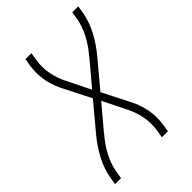

<svg xmlns="http://www.w3.org/2000/svg" viewBox="-215 -832 930 930"><g transform="rotate(-45 250.0 -367.5)"><path d="M13 0 19 -37Q28 -90 55 -141Q82 -192 119 -236L231 -370L164 -502Q152 -524 143.5 -547Q135 -570 130 -595Q125 -620 124.5 -646Q124 -672 128 -698L134 -735H175L169 -698Q161 -650 170 -604.5Q179 -559 200 -519L258 -402L359 -522Q359 -522 360 -523Q360 -523 360 -523V-524Q394 -563 417.5 -607Q441 -651 449 -698L455 -735H496L490 -698Q481 -645 454 -594Q427 -543 390 -499L278 -365L345 -233Q357 -211 365.5 -188Q374 -165 379 -140Q384 -115 384.5 -89Q385 -63 381 -37L375 0H334L340 -37Q348 -85 339 -130.5Q330 -176 309 -216L251 -333L150 -213Q150 -213 149 -213Q149 -212 149 -212V-211Q115 -172 91.5 -128Q68 -84 60 -37L54 0Z"/></g></svg>

Font: Iosevka Curly Extralight
Style: Italic
Weight: 200
Italic angle: -9°
Monospace: yes
Designer: Belleve Invis
Foundry: Belleve Invis
Version: Version 22.1.2; ttfautohint (v1.8.4)